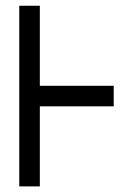

<svg xmlns="http://www.w3.org/2000/svg" viewBox="-20 -665 475 685"><path d="M122.1 0H48.8V-644.5H122.1V-358.9H385.7V-285.6H122.1Z"/></svg>

Font: Catrinity
Style: Regular
Weight: 400
Designer: Alexander Lange
Foundry: High-Logic / Made with FontCreator
Version: Version 2.090;May 20, 2024;FontCreator 15.0.0.2974 64-bit